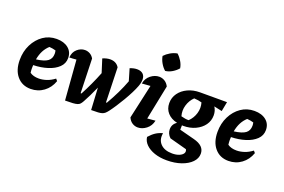

<svg xmlns="http://www.w3.org/2000/svg" viewBox="-117 -1155 2602 1757"><g transform="rotate(20 1184.0 -276.5)"><path d="M201 12Q118 12 68 -46.5Q18 -105 18 -204Q18 -287 51.5 -354Q85 -421 142 -460.5Q199 -500 272 -500Q343 -500 386 -465Q429 -430 429 -370Q429 -317 390.5 -280Q352 -243 288.5 -223Q225 -203 150 -201Q149 -187 149 -171Q149 -149 152 -127Q185 -103 239 -103Q275 -103 314 -116Q353 -129 390 -157L406 -138Q382 -69 327 -28.5Q272 12 201 12ZM300 -366Q300 -381 296 -397Q266 -406 233 -408Q203 -381 184 -344.5Q165 -308 156 -259Q234 -269 267 -293.5Q300 -318 300 -366Z M535 4 505 -384Q483 -382 467.5 -381Q452 -380 437 -380Q440 -432 474.5 -462.5Q509 -493 550 -493Q575 -493 598 -480.5Q621 -468 636 -442L646 -108H654Q717 -226 764 -346L723 -475Q763 -492 796 -492Q855 -492 883 -446L893 -108H901Q978 -240 1023 -361L989 -476Q1025 -491 1058 -491Q1095 -491 1115.5 -472Q1136 -453 1136 -418Q1136 -389 1122 -351Q1110 -319 1089.5 -278.5Q1069 -238 1044 -195.5Q1019 -153 993.5 -114Q968 -75 946 -46Q933 -29 921.5 -19Q910 -9 895 -4Q880 1 855 2.5Q830 4 789 4L777 -210Q757 -165 736.5 -122.5Q716 -80 699 -50Q689 -32 680 -21.5Q671 -11 655 -5.5Q639 0 610.5 2Q582 4 535 4Z M1376 -106Q1365 -53 1325.5 -22.5Q1286 8 1243 8Q1214 8 1189 -8Q1164 -24 1150 -56L1224 -389Q1202 -387 1182.5 -386Q1163 -385 1142 -383Q1151 -435 1190 -465.5Q1229 -496 1272 -496Q1301 -496 1326 -480.5Q1351 -465 1366 -435L1298 -99Q1338 -102 1376 -106ZM1355 -753Q1381 -730 1400 -698Q1419 -666 1424 -633Q1402 -607 1370 -587.5Q1338 -568 1303 -564Q1278 -585 1259 -617.5Q1240 -650 1234 -685Q1257 -710 1289 -728.5Q1321 -747 1355 -753Z M1630 -148Q1624 -148 1618 -149L1617 -106L1763 -68Q1869 -41 1869 37Q1869 83 1833 120Q1797 157 1735 178.5Q1673 200 1595 200Q1528 200 1475.5 182Q1423 164 1391 132.5Q1359 101 1354 60Q1384 26 1413 7Q1442 -12 1480 -22Q1468 44 1507 84Q1546 124 1621 124Q1660 124 1688 112.5Q1716 101 1727 83Q1738 65 1727 44L1560 -1Q1542 -18 1533.5 -37.5Q1525 -57 1525 -77Q1525 -127 1568 -155Q1508 -168 1473.5 -206.5Q1439 -245 1439 -301Q1439 -355 1469.5 -397.5Q1500 -440 1552.5 -464.5Q1605 -489 1670 -489H1933L1915 -396L1837 -413Q1860 -378 1860 -333Q1860 -280 1830 -238.5Q1800 -197 1748 -172.5Q1696 -148 1630 -148ZM1659 -214Q1698 -251 1713.5 -303.5Q1729 -356 1714 -407Q1697 -412 1678.5 -415Q1660 -418 1639 -419Q1601 -382 1585.5 -329.5Q1570 -277 1585 -225Q1628 -213 1659 -214Z M2127 12Q2044 12 1994 -46.5Q1944 -105 1944 -204Q1944 -287 1977.5 -354Q2011 -421 2068 -460.5Q2125 -500 2198 -500Q2269 -500 2312 -465Q2355 -430 2355 -370Q2355 -317 2316.5 -280Q2278 -243 2214.5 -223Q2151 -203 2076 -201Q2075 -187 2075 -171Q2075 -149 2078 -127Q2111 -103 2165 -103Q2201 -103 2240 -116Q2279 -129 2316 -157L2332 -138Q2308 -69 2253 -28.5Q2198 12 2127 12ZM2226 -366Q2226 -381 2222 -397Q2192 -406 2159 -408Q2129 -381 2110 -344.5Q2091 -308 2082 -259Q2160 -269 2193 -293.5Q2226 -318 2226 -366Z"/></g></svg>

Font: Piazzolla
Style: Bold Italic
Weight: 700
Italic angle: -11.3°
Designer: Juan Pablo del Peral
Foundry: Huerta Tipografica
Version: Version 1.330